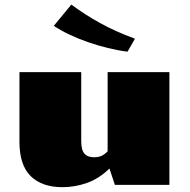

<svg xmlns="http://www.w3.org/2000/svg" viewBox="-20 -794 815 824"><path d="M286.1 -774.4Q342.3 -732.4 408.7 -695.6Q475.1 -658.7 559.1 -627.9L527.3 -572.3Q487.3 -577.1 443.4 -587.9Q399.4 -598.6 357.2 -613.3Q314.9 -627.9 277.1 -646Q239.3 -664.1 210.9 -683.1ZM63.5 -484.4H328.6V-188.5Q328.6 -168.9 332 -155.8Q335.4 -142.6 342.5 -134.5Q349.6 -126.5 359.9 -122.8Q370.1 -119.1 384.3 -119.1Q401.9 -119.1 415 -124.8Q428.2 -130.4 441.9 -144.5V-484.4H707V-0.5H473.1L449.7 -70.8Q405.3 -27.3 353.5 -9Q301.8 9.3 248 9.3Q159.7 9.3 111.6 -38.3Q63.5 -85.9 63.5 -185.1Z"/></svg>

Font: Poller One
Style: Regular
Weight: 400
Designer: Yvonne Schttler
Foundry: Yvonne Schttler
Version: Version 1.002